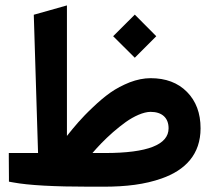

<svg xmlns="http://www.w3.org/2000/svg" viewBox="-20 -704 805 724"><path d="M547.9 -409.2C522.5 -409.2 496.1 -403.8 469.2 -393.6C442.4 -382.8 418 -370.1 396.5 -355C375 -339.8 353 -321.3 330.6 -299.8C307.6 -278.3 289.6 -259.3 275.4 -243.2C261.2 -227.1 246.6 -209.5 232.4 -191.4V-683.6L107.4 -648.4L123.5 -127H13.2V-107.4L13.7 -35.2V-19L29.8 -16.1C86.9 -5.4 183.6 0 318.8 0H370.6C456.1 0 526.4 -8.8 588.9 -30.8C679.7 -62.5 736.3 -122.6 736.3 -220.2C736.3 -277.3 719.2 -322.8 685.1 -357.4C650.9 -392.1 605 -409.2 547.9 -409.2ZM406.7 -567.4 488.3 -486.3 569.3 -567.4 488.3 -648.9ZM615.7 -220.2C615.7 -158.2 536.1 -127 377 -127H328.6C350.1 -151.9 373 -176.3 406.2 -205.6C422.4 -219.7 438.5 -232.4 454.1 -243.7C484.9 -265.6 521 -282.2 547.9 -282.2C590.8 -282.2 615.7 -259.8 615.7 -220.2Z"/></svg>

Font: Samim
Style: Bold
Weight: 700
Foundry: DejaVu fonts team - Redesigned by Saber Rastikerdar
Version: Version 4.0.5